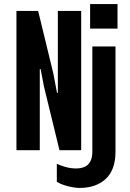

<svg xmlns="http://www.w3.org/2000/svg" viewBox="-20 -740 640 946"><path d="M61 0V-686H168L243 -377L261 -282L265 -283V-686H380V0H273L197 -312L180 -400L176 -399V0ZM372 186Q358 186 337.5 182.5Q317 179 297 172.5Q277 166 260 156V67Q276 75 302 82.5Q328 90 355 90Q378 90 396 82.5Q414 75 424.5 56.5Q435 38 435 6V-511H549V7Q549 97 501 141.5Q453 186 372 186ZM424 -599V-720H559V-599Z"/></svg>

Font: Chivo Mono Medium SemiBold
Style: Regular
Weight: 600
Monospace: yes
Version: Version 1.008